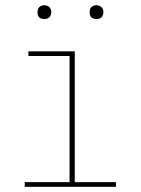

<svg xmlns="http://www.w3.org/2000/svg" viewBox="-20 -717 540 737"><path d="M75 0V-18H247V-502H89V-520H267V-18H425V0ZM350 -644Q345 -644 339.5 -645.5Q334 -647 330.5 -650.5Q327 -654 325.5 -659.5Q324 -665 324 -670Q324 -675 325.5 -680.5Q327 -686 330.5 -689.5Q334 -693 339.5 -695Q345 -697 350 -697Q355 -697 360.5 -695Q366 -693 369.5 -689.5Q373 -686 375 -680.5Q377 -675 377 -670Q377 -665 375 -659.5Q373 -654 369.5 -650.5Q366 -647 360.5 -645.5Q355 -644 350 -644ZM150 -644Q145 -644 139.5 -645.5Q134 -647 130.5 -650.5Q127 -654 125.5 -659.5Q124 -665 124 -670Q124 -675 125.5 -680.5Q127 -686 130.5 -689.5Q134 -693 139.5 -695Q145 -697 150 -697Q155 -697 160.5 -695Q166 -693 169.5 -689.5Q173 -686 175 -680.5Q177 -675 177 -670Q177 -665 175 -659.5Q173 -654 169.5 -650.5Q166 -647 160.5 -645.5Q155 -644 150 -644Z"/></svg>

Font: Iosevka Curly Slab Thin
Style: Regular
Weight: 100
Monospace: yes
Designer: Belleve Invis
Foundry: Belleve Invis
Version: Version 22.1.2; ttfautohint (v1.8.4)